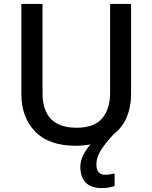

<svg xmlns="http://www.w3.org/2000/svg" viewBox="-20 -827 778 980"><path d="M472 12Q472 40 484 52.5Q496 65 515 65Q532 65 544.5 62.5Q557 60 565 58V123Q551 127 535.5 130Q520 133 499 133Q445 133 417.5 105Q390 77 390 25Q390 -6 405 -35.5Q420 -65 442 -90Q406 -83 366 -83Q230 -83 159.5 -155.5Q89 -228 89 -347V-807H197V-352Q197 -175 371 -175Q461 -175 501.5 -223Q542 -271 542 -353V-807H649V-345Q649 -282 627 -229Q605 -176 559 -141Q514 -92 493 -57Q472 -22 472 12Z"/></svg>

Font: Noto Sans Kannada UI Medium
Style: Regular
Weight: 500
Designer: Jelle Bosma - Monotype Design Team
Foundry: Monotype Imaging Inc.
Version: Version 2.005; ttfautohint (v1.8.4.7-5d5b)